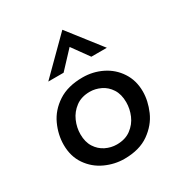

<svg xmlns="http://www.w3.org/2000/svg" viewBox="-162 -795 871 923"><g transform="rotate(-30 273.0 -333.5)"><path d="M44 -194Q44 -250 69 -304.5Q94 -359 148 -394.5Q202 -430 284 -430Q341 -430 391 -405.5Q441 -381 471.5 -334.5Q502 -288 502 -227Q502 -175 478.5 -120.5Q455 -66 401.5 -28Q348 10 264 10Q210 10 159 -13.5Q108 -37 76 -83.5Q44 -130 44 -194ZM407 -222Q407 -266 388 -295.5Q369 -325 339.5 -339Q310 -353 280 -353Q233 -353 201.5 -329.5Q170 -306 154.5 -270.5Q139 -235 139 -198Q139 -155 157.5 -126Q176 -97 205.5 -82.5Q235 -68 267 -68Q314 -68 345.5 -91.5Q377 -115 392 -150Q407 -185 407 -222ZM371 -495 304 -588 217 -495H132L315 -677L457 -495Z"/></g></svg>

Font: Josefin Sans
Style: Italic
Weight: 400
Italic angle: -7°
Designer: Santiago Orozco
Foundry: Typemade
Version: Version 2.000